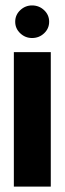

<svg xmlns="http://www.w3.org/2000/svg" viewBox="-20 -687 238 707"><path d="M31 0V-495H167V0ZM98 -547Q73 -547 54.5 -564.5Q36 -582 36 -607Q36 -632 54.5 -649.5Q73 -667 98 -667Q124 -667 142.5 -649.5Q161 -632 161 -607Q161 -582 142.5 -564.5Q124 -547 98 -547Z"/></svg>

Font: Alumni Sans Thin ExtraBold
Style: Regular
Weight: 800
Version: Version 1.018